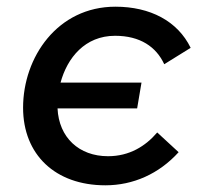

<svg xmlns="http://www.w3.org/2000/svg" viewBox="-20 -546 611 574"><path d="M295 8C378 8 455 -26 514 -91L450 -150C415 -109 367 -79 303 -79C216 -79 156 -135 152 -222H390L403 -299H161C181 -373 234 -439 324 -439C399 -439 447 -406 471 -354L550 -403C511 -483 429 -526 325 -526C152 -526 49 -375 49 -224C49 -84 145 8 295 8Z"/></svg>

Font: Fixel Display Medium
Style: Italic
Weight: 500
Italic angle: -10°
Designer: AlfaBravo + MacPaw
Foundry: Kyrylo Tkachov, Marchela Mozhyna, Serhii Makarenko, Maria Weinstein, Zakhar Kryvoshyya
Version: Version 1.210;Glyphs 3.2 (3217)